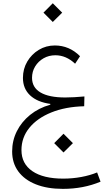

<svg xmlns="http://www.w3.org/2000/svg" viewBox="-20 -845 647 1197"><path d="M317.9 47.4 376 -11.2 434.6 47.4 376 105.5ZM479 -494.6 448.2 -447.8Q392.1 -500.5 325.2 -500.5Q284.7 -500.5 251.7 -481.7Q218.8 -462.9 199.2 -430.9Q179.7 -398.9 179.7 -359.9Q179.7 -299.8 232.4 -268.6Q285.2 -237.3 386.7 -237.3Q411.6 -237.3 442.9 -239Q474.1 -240.7 506.3 -243.7L504.9 -182.6Q388.2 -179.7 300 -144Q211.9 -108.4 162.8 -47.9Q113.8 12.7 113.8 90.8Q113.8 175.8 181.9 222.2Q250 268.6 374 268.6Q432.1 268.6 487.3 258.3Q542.5 248 585.4 230L606.9 287.6Q500 332.5 372.1 332.5Q274.4 332.5 203.4 304.2Q132.3 275.9 94 223.6Q55.7 171.4 55.7 99.1Q55.7 31.7 85 -26.9Q114.3 -85.4 167.7 -128.7Q221.2 -171.9 293.5 -192.4L293.9 -197.3Q212.4 -208.5 167.7 -250.5Q123 -292.5 123 -359.4Q123 -415.5 149.9 -461.2Q176.8 -506.8 221.9 -534.2Q267.1 -561.5 321.8 -561.5Q412.1 -561.5 479 -494.6ZM251 -766.1 309.1 -824.7 367.7 -766.1 309.1 -708Z"/></svg>

Font: Estedad-FD Light
Style: Regular
Weight: 300
Designer: Amin Abedi
Version: Version 7.3